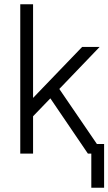

<svg xmlns="http://www.w3.org/2000/svg" viewBox="-20 -720 508 900"><path d="M75 0H135V-175L216 -259L392 0H465L258 -303L447 -500H365L135 -261V-700H75ZM408 160H468V-45H408Z"/></svg>

Font: Unageo
Style: Light
Weight: 300
Designer: Richard Sepsi
Foundry: Richard Sepsi
Version: Version 2.000